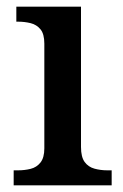

<svg xmlns="http://www.w3.org/2000/svg" viewBox="-20 -556 369 576"><path d="M21 0V-45H34Q54 -45 72 -49.5Q90 -54 101.5 -68.5Q113 -83 113 -111V-425Q113 -454 101.5 -468Q90 -482 72 -486.5Q54 -491 34 -491H29V-536H223V-115Q223 -85 234 -70Q245 -55 263.5 -50Q282 -45 302 -45H315V0Z"/></svg>

Font: Noto Serif Thai Medium
Style: Regular
Weight: 500
Version: Version 2.001